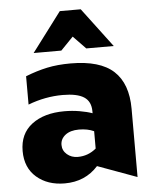

<svg xmlns="http://www.w3.org/2000/svg" viewBox="-56 -846 723 905"><g transform="rotate(-5 305.5 -393.5)"><path d="M286 -107Q256 -107 235 -125Q214 -143 214 -170Q214 -198 237.5 -216.5Q261 -235 302 -235Q343 -235 373 -221V-139Q335 -107 286 -107ZM290 -549Q228 -549 178.5 -538.5Q129 -528 76 -507V-373Q157 -404 240 -404Q308 -404 340.5 -383Q373 -362 373 -315V-306Q348 -315 313 -321Q278 -327 241 -327Q145 -327 87 -283Q29 -239 29 -157Q29 -78 81 -33Q133 12 214 12Q311 12 372 -56L558 12V-311Q558 -430 493.5 -489.5Q429 -549 290 -549ZM360 -799H261L121 -613H252L311 -674L370 -613H500Z"/></g></svg>

Font: Geom Black
Style: Bold
Weight: 900
Version: Version 1.102